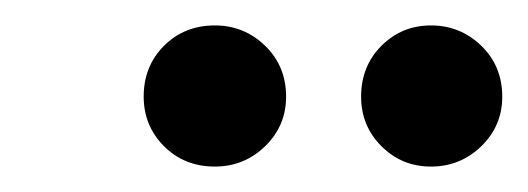

<svg xmlns="http://www.w3.org/2000/svg" viewBox="-20 -699 415 151"><path d="M319 -568Q296 -568 280 -584Q264 -600 264 -623Q264 -647 280 -663Q296 -679 319 -679Q342 -679 358.5 -663Q375 -647 375 -623Q375 -600 358.5 -584Q342 -568 319 -568ZM149 -568Q125 -568 109 -584Q93 -600 93 -623Q93 -647 109 -663Q125 -679 149 -679Q172 -679 188.5 -663Q205 -647 205 -623Q205 -600 188.5 -584Q172 -568 149 -568Z"/></svg>

Font: Ultramarine Medium
Style: Italic
Weight: 500
Italic angle: -10°
Designer: Colophon Foundry, Jonny Pinhorn
Foundry: Colophon Foundry
Version: Version 1.200; ttfautohint (v1.8.3)